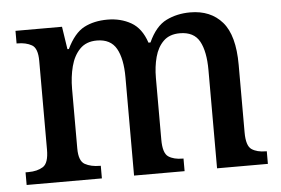

<svg xmlns="http://www.w3.org/2000/svg" viewBox="-44 -606 976 666"><g transform="rotate(-5 444.0 -273.5)"><path d="M23 0V-44H33Q64 -44 84 -56.5Q104 -69 104 -116V-425Q104 -469 84 -480.5Q64 -492 34 -492H31V-536H193L205 -457H210Q236 -511 270.5 -529Q305 -547 352 -547Q398 -547 434 -526.5Q470 -506 487 -455H494Q519 -510 556.5 -528.5Q594 -547 640 -547Q711 -547 751.5 -500.5Q792 -454 792 -351V-116Q792 -69 810.5 -56.5Q829 -44 860 -44H863V0H686V-342Q686 -407 666.5 -442.5Q647 -478 598 -478Q562 -478 541 -457.5Q520 -437 511 -403.5Q502 -370 502 -331V-116Q502 -69 520.5 -56.5Q539 -44 570 -44H573V0H397V-342Q397 -407 377 -442.5Q357 -478 309 -478Q272 -478 250 -455.5Q228 -433 218.5 -396.5Q209 -360 209 -318V-111Q209 -67 230 -55.5Q251 -44 282 -44H285V0Z"/></g></svg>

Font: Noto Serif Thai SemiCondensed Medium
Style: Regular
Weight: 500
Width: 4
Designer: Monotype Design Team
Foundry: Monotype Imaging Inc.
Version: Version 2.002; ttfautohint (v1.8.4.7-5d5b)